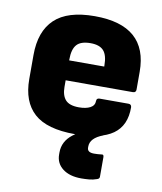

<svg xmlns="http://www.w3.org/2000/svg" viewBox="-80 -574 704 836"><g transform="rotate(10 271.5 -156.0)"><path d="M275 12Q151 12 94.5 -39Q38 -90 38 -190V-296Q38 -401 95 -455Q152 -509 272 -509Q506 -509 506 -304V-226Q506 -212 492 -212H195V-183Q195 -145 212.5 -125.5Q230 -106 272 -106Q303 -106 322 -116Q341 -126 341 -147Q341 -159 355 -159H482Q495 -159 496 -146Q497 -65 443 -26.5Q389 12 275 12ZM195 -300H350V-304Q350 -350 332 -370Q314 -390 274 -390Q231 -390 213 -369.5Q195 -349 195 -304ZM336 197Q284 197 253.5 173.5Q223 150 223 111V102Q223 53 265 20.5Q307 -12 386 -31L400 -15L398 -4Q342 17 342 55V60Q342 81 372 81Q388 81 404 79Q415 76 415 89V176Q415 185 404 188Q388 194 370 195.5Q352 197 336 197Z"/></g></svg>

Font: Sofia Sans Black
Style: Regular
Weight: 900
Designer: Botio Nikoltchev, Ani Petrova
Foundry: lettersoup
Version: Version 4.100; ttfautohint (v1.8.3)